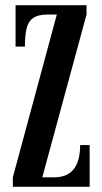

<svg xmlns="http://www.w3.org/2000/svg" viewBox="-20 -720 395 740"><path d="M29.5 0V-36.5L199 -664H165Q126 -664 107 -650Q88 -636 82 -608.5Q76 -581 76 -540.5H40V-700H313.5V-664L143 -36.5H188Q223 -36.5 245.2 -50.8Q267.5 -65 278.2 -92.8Q289 -120.5 289 -161H325.5V0Z"/></svg>

Font: Imbue Thin 10pt SemiBold
Style: Regular
Weight: 600
Version: Version 1.102